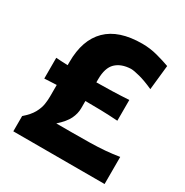

<svg xmlns="http://www.w3.org/2000/svg" viewBox="-179 -934 1040 1079"><g transform="rotate(30 341.0 -394.5)"><path d="M54.7 0V-99.1Q93.3 -132.3 110.4 -163.3Q127.4 -194.3 131.6 -222.2Q135.7 -250 135.7 -272.5V-347.7Q116.7 -347.2 96.9 -345.9Q77.1 -344.7 57.1 -343.8V-478.5Q76.7 -477.1 95.7 -476.1Q114.7 -475.1 133.3 -474.6V-495.6Q133.3 -638.7 209.5 -713.9Q285.6 -789.1 437 -789.1Q488.3 -789.1 537.1 -775.9Q585.9 -762.7 620.1 -750L603 -590.3Q549.8 -614.3 510.7 -624.5Q471.7 -634.8 452.1 -634.8Q390.1 -632.3 355.7 -599.1Q321.3 -565.9 321.3 -491.7V-471.7Q372.1 -472.2 423.3 -473.6Q474.6 -475.1 531.2 -478.5V-343.8Q473.6 -347.7 422.1 -348.9Q370.6 -350.1 320.3 -350.1V-302.7Q320.3 -268.6 303.7 -234.1Q287.1 -199.7 241.7 -159.2H339.8Q408.2 -159.2 460.4 -160.2Q512.7 -161.1 557.1 -164.8Q601.6 -168.5 647 -175.8V0Z"/></g></svg>

Font: Pinar DS4-Bold
Style: Regular
Weight: 700
Designer: Amin Abedi
Version: Version 2.000